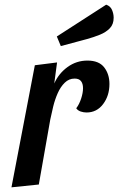

<svg xmlns="http://www.w3.org/2000/svg" viewBox="-20 -789 506 821"><path d="M29 12 129 -510 224 -522 212 -432Q231 -475 269 -502.5Q307 -530 354 -530Q403 -530 425.5 -501Q448 -472 448 -430Q448 -380 421 -344Q394 -308 350 -308Q338 -308 325.5 -312Q313 -316 306 -326Q319 -343 327 -367.5Q335 -392 335 -412Q335 -431 326.5 -442Q318 -453 299 -453Q275 -453 257 -435.5Q239 -418 227 -391Q215 -364 207.5 -333.5Q200 -303 195 -278L146 0ZM240 -592 223 -633 434 -769Q452 -763 459 -746.5Q466 -730 466 -713Q466 -685 449.5 -668Q433 -651 407 -640.5Q381 -630 352 -622Z"/></svg>

Font: Sansita Swashed Light
Style: Regular
Weight: 400
Version: Version 1.003